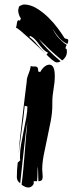

<svg xmlns="http://www.w3.org/2000/svg" viewBox="-20 -874 366 855"><path d="M76 -52Q80 -80 83.5 -117.5Q87 -155 90 -193Q93 -231 96 -267.5Q99 -304 102 -331Q97 -304 93 -269Q89 -234 85 -197Q81 -160 77 -123.5Q73 -87 70 -58Q55 -68 55 -85Q55 -105 56 -118.5Q57 -132 59 -150L70 -160Q69 -165 69 -169V-179Q69 -202 74 -231.5Q79 -261 85.5 -291.5Q92 -322 97 -350.5Q102 -379 102 -400L90 -403Q88 -379 84 -348.5Q80 -318 75.5 -285.5Q71 -253 67 -221Q65 -204 63 -189Q65 -217 68 -249Q73 -295 78.5 -340.5Q84 -386 89 -430Q94 -474 99 -511Q99 -526 106.5 -543.5Q114 -561 117 -580Q123 -578 127 -578H134Q144 -578 147 -573.5Q150 -569 150 -561V-556L159 -553Q167 -568 178 -577Q189 -586 200 -586Q224 -586 224 -535Q224 -508 218.5 -477.5Q213 -447 213 -418V-405Q213 -373 206 -335.5Q199 -298 190.5 -259.5Q182 -221 175 -185Q168 -149 168 -119Q168 -112 169 -104Q170 -96 170 -89Q170 -74 164.5 -70.5Q159 -67 151 -67Q151 -80 150 -99Q149 -118 149 -133Q147 -122 147 -103Q147 -84 145 -67H130V-55Q121 -39 106 -39Q99 -39 90 -43Q81 -47 76 -52ZM61 -165Q62 -176 63 -187Q62 -175 61 -165ZM56 -775Q58 -784 64 -784Q65 -784 69 -782L73 -792Q67 -800 64 -810Q61 -820 61 -828Q62 -833 63 -838.5Q64 -844 67 -847Q70 -848 76 -851Q82 -854 87 -854Q115 -854 143 -837Q171 -820 195 -796.5Q219 -773 237.5 -748Q256 -723 265 -708Q268 -702 276 -701Q284 -700 284 -694Q284 -686 280 -678Q258 -689 243.5 -705.5Q229 -722 215 -745Q226 -721 243 -703Q260 -685 277 -674Q275 -670 273.5 -666.5Q272 -663 271 -658Q276 -658 277 -653.5Q278 -649 278 -644Q278 -631 271.5 -620.5Q265 -610 257 -605L253 -608Q223 -633 200 -654.5Q177 -676 152 -701Q169 -678 193.5 -653Q218 -628 250 -601Q242 -596 234 -596Q229 -596 222.5 -600Q216 -604 209.5 -609.5Q203 -615 197 -621L187 -631L194 -639Q180 -646 170 -657Q160 -668 152 -679Q144 -690 135 -699.5Q126 -709 114 -714Q114 -712 110 -710Q130 -695 146 -675Q162 -656 182 -635Q168 -649 149 -667Q128 -687 108 -705Q88 -723 72.5 -736Q57 -749 51 -751Q53 -756 54 -762.5Q55 -769 56 -775ZM186 -632Q184 -633 182 -635Q184 -633 186 -632Z"/></svg>

Font: Finger Paint
Style: Regular
Weight: 400
Designer: Ralph du Carrois
Foundry: Ralph du Carrois
Version: Version 1.002